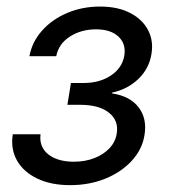

<svg xmlns="http://www.w3.org/2000/svg" viewBox="-20 -552 512 580"><path d="M191.9 7.3Q133.8 7.3 92.3 -12.7Q50.8 -32.7 31.2 -67.4Q11.7 -102.1 18.6 -146.5H102.5Q97.7 -108.4 125.7 -85.9Q153.8 -63.5 203.1 -63.5Q236.8 -63.5 264.6 -74.2Q292.5 -85 310.5 -104Q328.6 -123 332.5 -147.9Q339.4 -187 309.6 -211.2Q279.8 -235.4 221.7 -235.4H183.6L194.3 -301.3H232.4Q281.2 -301.3 315.2 -324Q349.1 -346.7 355.5 -383.8Q361.3 -419.4 337.9 -441.4Q314.5 -463.4 270 -463.4Q225.6 -463.4 191.4 -441.7Q157.2 -419.9 149.9 -382.3H68.8Q77.1 -426.3 107.7 -460.2Q138.2 -494.1 183.8 -513.2Q229.5 -532.2 282.2 -532.2Q335.9 -532.2 373 -512.9Q410.2 -493.7 427.2 -461.2Q444.3 -428.7 437.5 -388.7Q430.2 -344.2 397.7 -313.2Q365.2 -282.2 317.9 -272V-270Q373 -261.7 398.9 -227.5Q424.8 -193.4 416.5 -144Q409.7 -100.6 377.9 -66.2Q346.2 -31.7 297.9 -12.2Q249.5 7.3 191.9 7.3Z"/></svg>

Font: Inter 28pt
Style: Italic
Weight: 400
Italic angle: -9.3988°
Designer: Rasmus Andersson
Foundry: rsms
Version: Version 4.001;git-66647c0bb